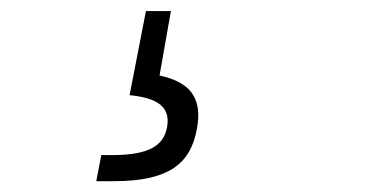

<svg xmlns="http://www.w3.org/2000/svg" viewBox="-20 -44 660 346"><path d="M153.5 282.5H185.5C285.5 282.5 323 250 334.5 190C346.5 129.5 319.5 103.5 267.5 92L288 -24H243L213.5 127.5C263 132.5 288 148 281 185.5C275 216.5 252 235.5 182 235.5H162.5Z"/></svg>

Font: Monaspace Neon ExtraLight
Style: Italic
Weight: 200
Italic angle: -11°
Designer: Riley Cran & the Lettermatic Team
Foundry: Lettermatic
Version: Version 1.200 (Monaspace Neon)